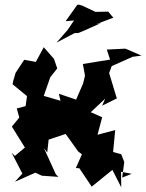

<svg xmlns="http://www.w3.org/2000/svg" viewBox="-20 -769 628 825"><path d="M261 -195 316 -118 332 -106 306 -47 321 -46 374 33 463 -39 501 36 500 -31 546 -22 505 -6 514 -73 501 -106 466 -116 475 -210 399 -190 419 -265 370 -287 432 -345 419 -315 482 -346 449 -455 460 -485 550 -525 588 -530 519 -560 439 -556 453 -513 336 -494 344 -451 345 -443 337 -410 307 -341 233 -366 240 -336 168 -357 196 -437 226 -475 212 -516 168 -566 134 -503 84 -512 47 -456 37 -422 34 -407 96 -356 90 -313 52 -303 63 -264 31 -225 87 -135 44 -99 30 -113 76 -23 44 12 132 -27 160 -14 231 -9 220 -20 169 -132 183 -114 189 -169 282 -200ZM312 -748 262 -678 298 -681 271 -641 223 -586 301 -627H316L345 -639L414 -670L393 -665L467 -693L445 -719L390 -718L333 -745L319 -749Z"/></svg>

Font: Asimov Aggro
Style: Medium
Weight: 500
Designer: Google
Version: Version 2.000980; 2014